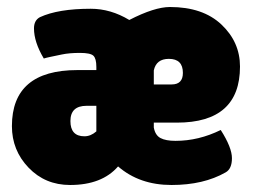

<svg xmlns="http://www.w3.org/2000/svg" viewBox="-20 -518 725 548"><path d="M610 -147Q642 -97 642 -66.5Q642 -36 624 -26Q561 10 469.5 10Q378 10 317 -43Q271 10 180 10Q109 10 61.5 -39.5Q14 -89 14 -158Q14 -318 201 -318H255V-327Q255 -351 246.5 -359Q238 -367 208 -367Q178 -367 156.5 -362.5Q135 -358 123 -355.5Q111 -353 105 -351Q77 -398 77 -437Q77 -460 94 -469Q146 -493 239 -493Q296 -493 349 -461Q421 -498 465 -498Q559 -498 612 -448Q665 -398 665 -328Q665 -168 485 -168H419V-154Q423 -132 438 -124Q453 -116 481 -116Q547 -116 610 -147ZM227 -216Q181 -216 181 -172.5Q181 -129 221 -129Q239 -129 255 -143V-216ZM502 -310Q502 -350 462 -350Q426 -350 419 -317V-277H470Q502 -277 502 -310Z"/></svg>

Font: Lilita One
Style: Regular
Weight: 400
Designer: Juan Montoreano
Foundry: Juan Montoreano
Version: Version 1.002